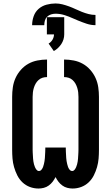

<svg xmlns="http://www.w3.org/2000/svg" viewBox="-20 -1078 640 1106"><path d="M202 8Q176 8 152 -1Q128 -10 109.5 -27.5Q91 -45 79.5 -68Q68 -91 61 -115.5Q54 -140 52 -165Q50 -190 50 -215V-520Q50 -548 54 -575.5Q58 -603 69.5 -628.5Q81 -654 100 -675.5Q119 -697 143 -710.5Q167 -724 195 -729.5Q223 -735 251 -735V-634Q237 -634 224.5 -630Q212 -626 202 -617Q192 -608 185.5 -596.5Q179 -585 175 -572Q171 -559 169.5 -546Q168 -533 168 -520V-215Q168 -207 168.5 -198.5Q169 -190 169.5 -181.5Q170 -173 170.5 -164.5Q171 -156 172.5 -147.5Q174 -139 176 -131Q178 -123 181.5 -115Q185 -107 190.5 -100Q196 -93 204 -93Q213 -93 219 -100.5Q225 -108 228 -116Q231 -124 233 -133Q235 -142 236.5 -150.5Q238 -159 238.5 -167.5Q239 -176 239.5 -185Q240 -194 240.5 -203Q241 -212 241 -221V-228H359V-221Q359 -212 359.5 -203Q360 -194 360.5 -185Q361 -176 361.5 -167.5Q362 -159 363.5 -150.5Q365 -142 367 -133Q369 -124 372 -116Q375 -108 381 -100.5Q387 -93 396 -93Q404 -93 409.5 -100Q415 -107 418.5 -115Q422 -123 424 -131Q426 -139 427.5 -147.5Q429 -156 429.5 -164.5Q430 -173 430.5 -181.5Q431 -190 431.5 -198.5Q432 -207 432 -215V-520Q432 -533 430.5 -546Q429 -559 425 -572Q421 -585 414.5 -596.5Q408 -608 398 -617Q388 -626 375.5 -630Q363 -634 349 -634V-735Q377 -735 405 -729.5Q433 -724 457 -710.5Q481 -697 500 -675.5Q519 -654 530.5 -628.5Q542 -603 546 -575.5Q550 -548 550 -520V-215Q550 -190 548 -165Q546 -140 539 -115.5Q532 -91 520.5 -68Q509 -45 490.5 -27.5Q472 -10 448 -1Q424 8 398 8Q383 8 367.5 4Q352 0 339 -9.5Q326 -19 316.5 -31.5Q307 -44 300 -58Q293 -44 283.5 -31.5Q274 -19 261 -9.5Q248 0 232.5 4Q217 8 202 8ZM165 -933Q165 -959 174 -984.5Q183 -1010 202.5 -1027Q222 -1044 248 -1051Q274 -1058 300 -1058Q320 -1058 339.5 -1053Q359 -1048 378 -1041Q397 -1034 415 -1025.5Q433 -1017 452 -1009.5Q471 -1002 490.5 -997Q510 -992 530 -992V-933Q504 -933 478.5 -941.5Q453 -950 429 -960L401 -972Q377 -983 351.5 -991Q326 -999 300 -999Q287 -999 274 -995Q261 -991 251.5 -981.5Q242 -972 238.5 -959Q235 -946 235 -933ZM290 -784 260 -827Q274 -835 282.5 -849.5Q291 -864 291 -880H250V-979H350V-880Q350 -865 345.5 -850.5Q341 -836 333 -824Q325 -812 314 -801.5Q303 -791 290 -784Z"/></svg>

Font: Iosevka SS04 Extended
Style: Bold
Weight: 700
Width: 7
Monospace: yes
Designer: Belleve Invis
Foundry: Belleve Invis
Version: Version 19.0.0; ttfautohint (v1.8.4)